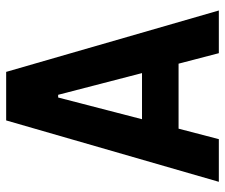

<svg xmlns="http://www.w3.org/2000/svg" viewBox="-74 -660 733 626"><g transform="rotate(-90 293.0 -346.5)"><path d="M13.7 0 213.9 -693.4H372.1L572.3 0H433.1L398.9 -131.3H187L152.8 0ZM217.8 -250.5H368.2L297.4 -523.9H288.6Z"/></g></svg>

Font: Cascadia Code PL
Style: Bold
Weight: 700
Monospace: yes
Designer: Aaron Bell
Foundry: Saja Typeworks
Version: Version 2404.023; ttfautohint (v1.8.4)